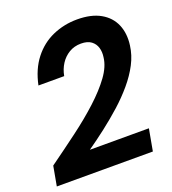

<svg xmlns="http://www.w3.org/2000/svg" viewBox="-140 -811 818 911"><g transform="rotate(-20 269.5 -356.0)"><path d="M-9 0 9 -99Q84 -153 153.5 -205Q223 -257 278.5 -308Q334 -359 369 -407Q404 -455 409 -500Q413 -526 406.5 -548Q400 -570 381.5 -584Q363 -598 330 -598Q296 -598 269.5 -582Q243 -566 226 -539.5Q209 -513 203 -480H73Q89 -557 129.5 -609Q170 -661 228 -686.5Q286 -712 352 -712Q423 -712 469 -686Q515 -660 534.5 -614.5Q554 -569 546 -510Q540 -463 517 -419Q494 -375 458.5 -333Q423 -291 380 -252.5Q337 -214 290.5 -178Q244 -142 198 -110H496L476 0Z"/></g></svg>

Font: DM Sans 36pt
Style: Bold Italic
Weight: 700
Italic angle: -10°
Designer: Colophon Foundry, Jonny Pinhorn
Foundry: Colophon Foundry
Version: Version 4.004;gftools[0.9.30]